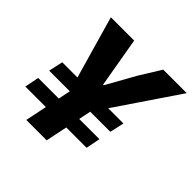

<svg xmlns="http://www.w3.org/2000/svg" viewBox="-183 -877 1038 1038"><g transform="rotate(45 336.0 -358.0)"><path d="M161.1 0 217.8 -275.9 91.8 -715.8H270L291 -594.2L319.8 -428.2H324.2L417 -594.2L492.2 -715.8H671.9L374 -275.9L316.9 0ZM29.8 -124 45.9 -206.1H514.2L498 -124ZM60.1 -275.9 78.1 -357.9H545.9L527.8 -275.9Z"/></g></svg>

Font: Reddit Sans Black
Style: Italic
Weight: 900
Italic angle: -11.25°
Designer: Stephen Hutchings
Version: Version 1.013